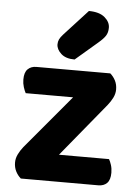

<svg xmlns="http://www.w3.org/2000/svg" viewBox="-53 -777 584 818"><g transform="rotate(5 239.0 -368.0)"><path d="M125.7 0H67.1Q53.2 -12.1 44.9 -28.8Q36.6 -45.5 36.6 -66.2Q36.6 -84.2 45.2 -101.6Q53.7 -118.9 66 -134.2L355.6 -479.5H407.8Q421.9 -467.2 430.2 -450.6Q438.5 -434 438.5 -413.1Q438.5 -395.2 430 -378Q421.4 -360.8 408.9 -345.2ZM377.8 -479.5V-364.1H56.2Q50.9 -373.6 46 -389.1Q41.1 -404.6 41.1 -421.4Q41.1 -452.1 55.2 -465.8Q69.3 -479.5 91.6 -479.5ZM108 0V-115.2H434.2Q439.5 -106.6 444.4 -91.3Q449.3 -75.9 449.3 -58.1Q449.3 -27.6 435.6 -13.8Q421.9 0 398.6 0ZM194 -627.4 294 -736.4Q338.8 -736.2 361.8 -716.7Q384.8 -697.2 384.8 -672.6Q384.8 -652 375.8 -638Q366.8 -624.1 345.2 -605.8L251.1 -525.1Q213.1 -525.1 193 -543.6Q172.9 -562.1 172.9 -583.4Q172.9 -594.7 177.5 -604.6Q182.2 -614.6 194 -627.4Z"/></g></svg>

Font: Baloo Bhaijaan 2
Style: Regular
Weight: 400
Designer: Sanskriti Dholi, Noopur Datye and Ek Type
Foundry: Ek Type
Version: Version 1.701